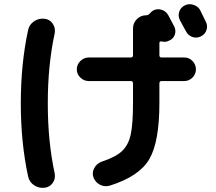

<svg xmlns="http://www.w3.org/2000/svg" viewBox="-20 -847 1040 924"><path d="M943.4 -797.9Q948.2 -788.1 957.5 -769Q966.8 -750 970.7 -742.2Q980.5 -722.7 973.6 -702.1Q966.8 -681.6 946.8 -671.9Q926.8 -662.1 906.2 -668.9Q885.7 -675.8 875 -696.3Q866.2 -713.9 845.7 -750Q835.9 -769.5 842.3 -790Q848.6 -810.5 868.7 -820.8Q888.7 -831.1 911.1 -823.7Q933.6 -816.4 943.4 -797.9ZM194.3 56.6Q167 59.6 144 44.4Q121.1 29.3 115.2 2Q80.1 -161.1 80.1 -350.1Q80.1 -539.1 115.2 -702.1Q121.1 -729.5 144 -744.6Q167 -759.8 194.3 -756.8Q219.7 -753.9 233.9 -732.9Q248 -711.9 243.2 -686.5Q210 -534.2 210 -349.6Q210 -165 243.2 -12.7Q248 12.7 233.9 33.2Q219.7 53.7 194.3 56.6ZM407.2 -457Q383.8 -457 366.7 -473.6Q349.6 -490.2 349.6 -513.2Q349.6 -536.1 366.7 -553.2Q383.8 -570.3 407.2 -570.3H609.4Q620.1 -570.3 620.1 -581.1V-710Q620.1 -736.3 638.7 -754.9Q657.2 -773.4 682.6 -773.4Q693.4 -773.4 700.2 -781.2Q709 -792 717.8 -796.9Q737.3 -806.6 758.3 -799.8Q779.3 -793 790 -773.4Q793.9 -764.6 804.2 -746.6Q814.5 -728.5 818.4 -719.7Q828.1 -700.2 821.3 -680.2Q814.5 -660.2 793.9 -651.4Q777.3 -642.6 757.8 -647.5Q747.1 -649.4 747.1 -639.6V-581.1Q747.1 -570.3 757.8 -570.3H867.2Q890.6 -570.3 906.7 -553.2Q922.9 -536.1 922.9 -513.2Q922.9 -490.2 906.2 -473.6Q889.6 -457 867.2 -457H757.8Q747.1 -457 747.1 -445.3V-352.5Q747.1 -163.1 698.2 -80.6Q649.4 2 509.8 45.9Q484.4 53.7 461.9 42.5Q439.5 31.2 429.7 6.8Q421.9 -16.6 433.6 -38.1Q445.3 -59.6 467.8 -68.4Q536.1 -90.8 566.9 -119.6Q597.7 -148.4 608.9 -198.7Q620.1 -249 620.1 -352.5V-445.3Q620.1 -457 609.4 -457Z"/></svg>

Font: Rounded-X Mgen+ 1m bold
Style: Bold
Weight: 700
Designer: [Source Han Sans]
Ryoko NISHIZUKA  (kana & ideographs); Paul D. Hunt (Latin, Greek & Cyrillic); Wenlong ZHANG  (bopomofo
Version: Version 1.059.20150602